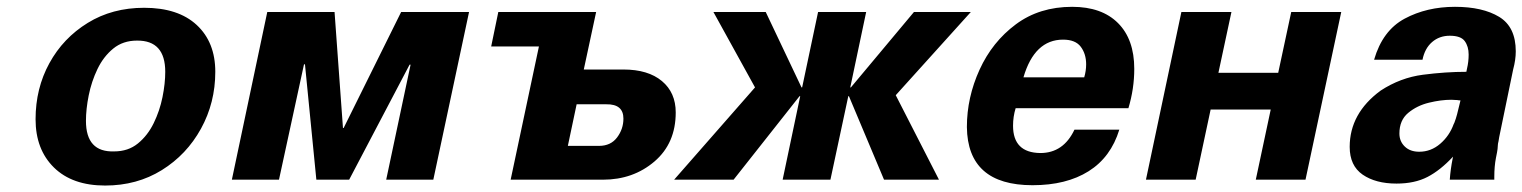

<svg xmlns="http://www.w3.org/2000/svg" viewBox="-20 -540 4575 577"><path d="M238.3 -176.8Q238.3 -82 323.2 -85Q365.2 -85 394.5 -108.9Q423.8 -132.8 441.9 -169.9Q460 -207 468.3 -248Q476.6 -289.1 476.6 -324.2Q476.6 -418.9 391.6 -418Q349.6 -418 320.3 -394Q291 -370.1 272.9 -332.5Q254.9 -294.9 246.6 -253.4Q238.3 -211.9 238.3 -176.8ZM413.1 -516.6Q515.6 -516.6 571.3 -464.8Q627 -413.1 627 -324.2Q627 -231.4 584 -153.3Q541 -75.2 466.3 -28.8Q391.6 17.6 295.9 17.6Q197.3 17.6 142.1 -36.6Q86.9 -90.8 86.9 -181.6Q86.9 -274.4 128.4 -350.1Q169.9 -425.8 243.7 -471.2Q317.4 -516.6 413.1 -516.6Z M1210.9 -345.7 1029.3 0H930.7L896.5 -346.7H893.6L818.4 0H676.8L783.2 -503.9H985.4L1010.7 -155.3H1012.7L1185.5 -503.9H1389.6L1282.2 0H1140.6L1213.9 -345.7Z M1853.5 -183.6Q1853.5 -227.5 1801.8 -226.6H1712.9L1686.5 -101.6H1780.3Q1815.4 -101.6 1834.5 -127Q1853.5 -152.3 1853.5 -183.6ZM1792 0H1514.6L1599.6 -400.4H1456.1L1477.5 -503.9H1771.5L1734.4 -331.1H1853.5Q1927.7 -331.1 1969.2 -296.4Q2010.7 -261.7 2010.7 -202.1Q2010.7 -109.4 1946.8 -54.7Q1882.8 0 1792 0Z M2801.8 0H2636.7L2531.2 -251H2529.3L2475.6 0H2332L2384.8 -251H2382.8L2184.6 0H2005.9L2249 -277.3L2124 -503.9H2281.2L2388.7 -277.3H2390.6L2438.5 -503.9H2583L2535.2 -277.3H2537.1L2726.6 -503.9H2897.5L2671.9 -253.9Z M3238.3 -307.6Q3244.1 -327.1 3244.1 -346.7Q3244.1 -377.9 3228 -399.4Q3211.9 -420.9 3174.8 -420.9Q3088.9 -420.9 3055.7 -307.6ZM3371.1 -214.8H3032.2Q3024.4 -189.5 3024.4 -162.1Q3024.4 -81.1 3106.4 -80.1Q3175.8 -80.1 3209 -150.4H3343.8Q3318.4 -67.4 3251.5 -25.4Q3184.6 16.6 3083 16.6Q2887.7 16.6 2885.7 -158.2Q2885.7 -247.1 2923.8 -330.6Q2961.9 -414.1 3032.7 -466.8Q3103.5 -519.5 3202.1 -519.5Q3291 -519.5 3339.8 -470.7Q3388.7 -421.9 3388.7 -333Q3388.7 -273.4 3371.1 -214.8Z M3903.3 0H3753.9L3798.8 -210.9H3618.2L3573.2 0H3423.8L3530.3 -503.9H3680.7L3641.6 -321.3H3821.3L3860.4 -503.9H4010.7Z M4369.1 -238.3Q4363.3 -238.3 4359.4 -239.3Q4354.5 -239.3 4350.6 -239.7Q4346.7 -240.2 4341.8 -240.2Q4310.5 -240.2 4274.4 -231.4Q4238.3 -222.7 4211.9 -200.7Q4185.5 -178.7 4185.5 -138.7Q4185.5 -115.2 4201.7 -99.6Q4217.8 -84 4245.1 -84Q4280.3 -84 4308.1 -107.9Q4335.9 -131.8 4348.6 -167L4350.6 -170.9Q4355.5 -183.6 4358.9 -196.8Q4362.3 -210 4369.1 -238.3ZM4470.7 0H4336.9Q4338.9 -30.3 4345.7 -64.5L4346.7 -69.3Q4308.6 -28.3 4270 -8.3Q4231.4 11.7 4176.8 11.7Q4114.3 11.7 4075.2 -15.1Q4036.1 -42 4036.1 -98.6Q4036.1 -199.2 4128.9 -267.6Q4188.5 -306.6 4256.3 -315.4Q4324.2 -324.2 4386.7 -324.2L4388.7 -334Q4393.6 -354.5 4393.6 -376Q4393.6 -400.4 4381.8 -416.5Q4370.1 -432.6 4336.9 -432.6Q4305.7 -432.6 4283.7 -413.6Q4261.7 -394.5 4254.9 -360.4H4109.4Q4134.8 -448.2 4201.2 -483.9Q4267.6 -519.5 4352.5 -519.5Q4435.5 -519.5 4485.4 -489.3Q4535.2 -459 4535.2 -385.7Q4535.2 -360.4 4527.3 -331.1L4485.4 -127.9Q4484.4 -120.1 4483.4 -115.7Q4482.4 -111.3 4481.9 -108.9Q4481.4 -106.4 4481.4 -104.5Q4481.4 -100.6 4480.5 -92.3Q4479.5 -84 4475.6 -65.4Q4470.7 -40 4470.7 -8.8Z"/></svg>

Font: FreeUniversal
Style: BoldItalic
Weight: 700
Italic angle: -11°
Version: Version 1.001 March 22, 2017